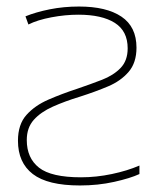

<svg xmlns="http://www.w3.org/2000/svg" viewBox="-20 -558 498 588"><path d="M222 -538Q306 -538 352 -507Q398 -476 398 -412Q398 -366 374 -338Q350 -310 311 -293.5Q272 -277 225 -262Q179 -248 142 -231.5Q105 -215 83.5 -191Q62 -167 62 -129Q62 -74 99.5 -44.5Q137 -15 228 -15Q275 -15 322.5 -25Q370 -35 407 -51V-25Q379 -12 329.5 -1Q280 10 225 10Q126 10 80.5 -25Q35 -60 35 -127Q35 -177 61 -206Q87 -235 128.5 -253Q170 -271 216 -286Q257 -300 292 -313.5Q327 -327 349 -349.5Q371 -372 371 -410Q371 -463 331.5 -488Q292 -513 220 -513Q180 -513 137.5 -505Q95 -497 67 -483L58 -508Q90 -521 132.5 -529.5Q175 -538 222 -538Z"/></svg>

Font: Noto Sans Thin
Style: Regular
Weight: 100
Designer: Monotype Design Team
Foundry: Monotype Imaging Inc.
Version: Version 2.007